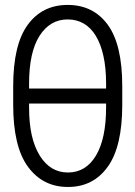

<svg xmlns="http://www.w3.org/2000/svg" viewBox="-20 -737 541 767"><path d="M32.7 -318.5V-392.8Q32.7 -558.6 90.9 -638.1Q148.8 -717.3 250.4 -717.3Q352.6 -717.3 410.5 -638.1Q468.4 -558.9 468.4 -392.8V-318.5Q468.4 -151.3 410.5 -71Q352.6 9.9 251.4 9.9Q150.9 9.9 91.6 -71Q32.7 -151.3 32.7 -318.5ZM96.2 -383.2H403.8V-403.1Q403.8 -465.9 393.1 -513.7Q382.5 -561.4 362.7 -593.9Q343 -626.4 314.6 -642.9Q286.2 -659.4 250.4 -659.4Q180 -659.4 138.1 -594.1Q96.2 -528.8 96.2 -403.1ZM96.2 -323.5V-307.9Q96.2 -244 106.9 -196.9Q117.5 -149.9 138.8 -115.4Q180.8 -47.9 251.4 -47.9Q322.8 -47.9 363.3 -115.4Q403.8 -183.2 403.8 -307.9V-323.5Z"/></svg>

Font: Inter P Light
Style: Regular
Weight: 300
Designer: Rasmus Andersson
Foundry: rsms
Version: Version 3.018;git-588b23468